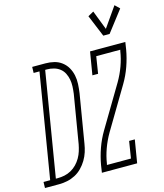

<svg xmlns="http://www.w3.org/2000/svg" viewBox="-205 -1071 1003 1173"><g transform="rotate(-15 296.0 -484.5)"><path d="M-68 0 -67 -38H-25L84 -697H47L48 -735H132Q160 -735 186.5 -728.5Q213 -722 234.5 -705.5Q256 -689 269 -666Q282 -643 287.5 -616.5Q293 -590 291.5 -561.5Q290 -533 286 -505L235 -199Q231 -173 223 -148Q215 -123 201 -99.5Q187 -76 167.5 -56Q148 -36 124 -23.5Q100 -11 74 -5.5Q48 0 22 0ZM11 -38H23Q45 -38 66.5 -42.5Q88 -47 108 -58Q128 -69 144 -85.5Q160 -102 171.5 -122Q183 -142 189.5 -163Q196 -184 200 -205L251 -511Q254 -534 255 -556.5Q256 -579 252 -600Q248 -621 238.5 -640Q229 -659 212.5 -672Q196 -685 174.5 -691Q153 -697 131 -697H120ZM517 -807 460 -945 496 -965 543 -843 631 -969 660 -941 557 -807ZM292 0 299 -46Q308 -98 326 -149Q344 -200 372 -247L528 -509Q553 -552 569.5 -597.5Q586 -643 593 -689L595 -697H443L426 -590H390L414 -735H637L630 -689Q621 -637 603 -586Q585 -535 557 -488L401 -226Q376 -183 359.5 -137.5Q343 -92 336 -46L334 -38H486L503 -145H539L515 0Z"/></g></svg>

Font: Iosevka Curly Slab XLtExObl
Style: Regular
Weight: 200
Width: 7
Italic angle: -9°
Monospace: yes
Designer: Belleve Invis
Foundry: Belleve Invis
Version: Version 11.0.0; ttfautohint (v1.8.3)